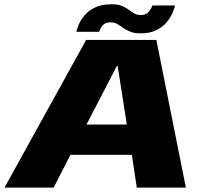

<svg xmlns="http://www.w3.org/2000/svg" viewBox="-36 -858 954 878"><path d="M-15.5 0 358 -675.5H679L814 0H589.5L567 -150H286L209.5 0ZM359.5 -288.5H544L502 -556.5H498.5ZM606.5 -705.5Q578 -705.5 559.2 -713.2Q540.5 -721 526.8 -731Q513 -741 500 -748.5Q487 -756 470 -756Q444 -756 432 -740.2Q420 -724.5 417.5 -712.5H313Q315.5 -724 323.8 -744.8Q332 -765.5 349.8 -787Q367.5 -808.5 398 -823.5Q428.5 -838.5 475 -838.5Q503.5 -838.5 521.5 -831Q539.5 -823.5 552.5 -813.8Q565.5 -804 578.2 -796.5Q591 -789 608.5 -789Q631.5 -789 644.8 -805Q658 -821 660.5 -833H764.5Q762 -821.5 753.5 -800.5Q745 -779.5 727.5 -757.8Q710 -736 680.5 -720.8Q651 -705.5 606.5 -705.5Z"/></svg>

Font: Anybody ExtraExpanded ExtraBold
Style: Italic
Weight: 800
Width: 8
Italic angle: -10°
Designer: Tyler Finck
Foundry: Etcetera Type Company
Version: Version 1.010; ttfautohint (v1.8.3) -l 8 -r 50 -G 200 -x 14 